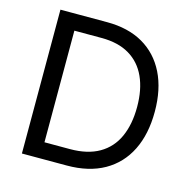

<svg xmlns="http://www.w3.org/2000/svg" viewBox="-106 -833 931 938"><g transform="rotate(15 359.0 -364.0)"><path d="M313 0H137.2V-81.5H307.1Q396 -81.5 454.6 -115.5Q513.2 -149.4 542 -213.1Q570.8 -276.9 570.8 -365.2Q570.8 -452.6 542.2 -515.6Q513.7 -578.6 457 -612.3Q400.4 -646 315.9 -646H133.3V-727.5H322.3Q428.7 -727.5 504.2 -684.1Q579.6 -640.6 619.9 -559.3Q660.2 -478 660.2 -365.2Q660.2 -251.5 619.6 -169.7Q579.1 -87.9 501.5 -43.9Q423.8 0 313 0ZM178.2 -727.5V0H85.9V-727.5Z"/></g></svg>

Font: Inter 16pt
Style: Regular
Weight: 400
Version: Version 4.001;git-66647c0bb